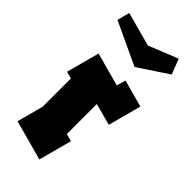

<svg xmlns="http://www.w3.org/2000/svg" viewBox="-227 -750 796 796"><g transform="rotate(45 171.0 -352.0)"><path d="M191 0 15 -48 46 -164V-330L15 -338L54 -484L201 -444L212 -484L332 -451L293 -305L197 -331V-155L230 -146ZM25 -693 175 -652 304 -704 330 -637 199 -550 11 -638Z"/></g></svg>

Font: Blaka Ink
Style: Regular
Weight: 400
Designer: Mohamed Gaber
Foundry: Kief Type Foundry
Version: Version 1.003; ttfautohint (v1.8.4.7-5d5b)